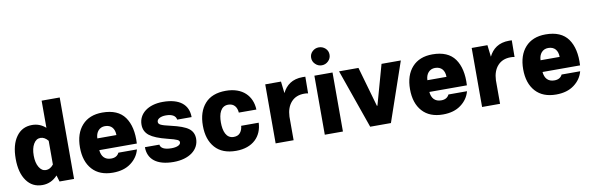

<svg xmlns="http://www.w3.org/2000/svg" viewBox="-52 -1263 5353 1741"><g transform="rotate(-10 2624.0 -392.5)"><path d="M29.8 -271C29.8 -185.5 47.4 -118.2 83 -68.8C118.2 -19.5 166.5 4.9 228.5 4.9C282.7 4.9 329.1 -16.1 368.2 -58.6L385.7 0H519.5V-750H353V-500C317.4 -531.7 275.9 -547.9 228.5 -547.9C166.5 -547.9 118.2 -523.4 83 -474.1C47.4 -424.8 29.8 -357.4 29.8 -271ZM195.8 -271.5C195.8 -315.4 203.6 -351.1 219.7 -378.4C235.8 -405.8 256.8 -419.4 283.2 -419.4C308.6 -419.4 332 -406.2 353 -380.4V-162.1C332.5 -136.2 309.6 -123.5 283.7 -123.5C257.3 -123.5 236.3 -137.2 220.2 -164.6C204.1 -191.4 195.8 -227.1 195.8 -271.5Z M1135.7 -217.3C1141.6 -320.3 1123.5 -401.4 1081.5 -460.4C1039.6 -519 970.7 -548.3 875.5 -548.3C795.4 -548.3 732.9 -523.4 688.5 -474.1C644 -424.8 621.6 -356.9 621.6 -271.5C621.6 -185.1 644 -117.7 688.5 -68.4C732.9 -19 796.4 5.4 877.9 5.4C945.3 5.4 1000.5 -10.7 1043.5 -43C1086.4 -74.7 1114.3 -115.2 1127.4 -164.6H956.5C943.4 -137.2 919.4 -123.5 883.8 -123.5C825.7 -123.5 795.4 -158.7 790 -217.3ZM791 -325.2C792.5 -383.3 826.7 -422.9 877.9 -422.9C936.5 -422.9 966.3 -384.3 966.8 -325.2Z M1432.6 -548.3C1296.9 -548.3 1207 -479 1207 -377.4C1207 -335.9 1223.1 -302.2 1254.9 -277.3C1286.6 -252.4 1340.3 -230.5 1417 -211.4C1508.3 -189 1522.9 -180.2 1522.9 -160.2C1522.9 -137.2 1491.2 -120.6 1439 -120.6C1372.1 -120.6 1339.4 -140.1 1335.4 -171.9H1202.1C1202.1 -62 1280.3 5.4 1436 5.4C1579.6 5.4 1672.9 -65.4 1672.9 -167.5C1672.9 -207.5 1657.7 -239.3 1627.4 -262.2C1596.7 -285.2 1543.9 -304.7 1469.2 -321.8C1374.5 -343.3 1356.4 -353.5 1356.4 -377.9C1356.4 -403.3 1389.2 -422.9 1438.5 -422.9C1498.5 -422.9 1529.3 -400.9 1533.7 -367.2H1666.5C1666.5 -480 1588.4 -548.3 1432.6 -548.3Z M2012.2 -548.3C1927.2 -548.3 1862.8 -523.4 1819.3 -474.1C1775.4 -424.8 1753.4 -357.4 1753.4 -272C1753.4 -186.5 1775.4 -119.1 1819.3 -69.8C1862.8 -20.5 1927.2 4.4 2012.2 4.4C2167 4.4 2252 -87.4 2256.8 -211.4H2095.2C2093.8 -187 2085.9 -166.5 2072.8 -149.4C2059.6 -132.3 2039.1 -123.5 2012.2 -123.5C1942.4 -123.5 1919.4 -193.4 1919.4 -272.9C1919.4 -352.1 1943.4 -420.4 2012.2 -420.4C2066.4 -420.4 2091.8 -382.3 2095.2 -333L2256.8 -332.5C2252 -458 2167 -548.3 2012.2 -548.3Z M2375.5 0H2541V-217.3C2543.5 -273.4 2559.1 -317.9 2588.9 -350.6C2618.2 -382.8 2657.7 -398.9 2708 -398.9C2721.2 -398.9 2733.9 -398.4 2744.1 -395L2745.6 -548.8C2737.3 -549.3 2728.5 -549.3 2720.2 -549.3C2624.5 -549.3 2566.4 -503.4 2533.2 -435.1L2520.5 -543.5H2375.5Z M2827.1 -708C2827.1 -685.1 2835.4 -665.5 2852.1 -649.4C2868.7 -632.8 2888.7 -624.5 2911.6 -624.5C2934.6 -624.5 2954.6 -632.8 2971.7 -649.4C2988.3 -665.5 2996.6 -685.1 2996.6 -708C2996.6 -731 2988.3 -750.5 2971.7 -766.1C2954.6 -781.7 2934.6 -789.6 2911.6 -789.6C2888.7 -789.6 2868.7 -781.7 2852.1 -766.1C2835.4 -750.5 2827.1 -731 2827.1 -708ZM2828.1 0H2995.1V-543.5H2828.1Z M3338.9 -176.3 3233.9 -543.5H3055.2L3246.1 0H3437L3624 -543.5H3446.3L3343.8 -176.3Z M4174.8 -217.3C4180.7 -320.3 4162.6 -401.4 4120.6 -460.4C4078.6 -519 4009.8 -548.3 3914.6 -548.3C3834.5 -548.3 3772 -523.4 3727.5 -474.1C3683.1 -424.8 3660.6 -356.9 3660.6 -271.5C3660.6 -185.1 3683.1 -117.7 3727.5 -68.4C3772 -19 3835.4 5.4 3917 5.4C3984.4 5.4 4039.6 -10.7 4082.5 -43C4125.5 -74.7 4153.3 -115.2 4166.5 -164.6H3995.6C3982.4 -137.2 3958.5 -123.5 3922.9 -123.5C3864.7 -123.5 3834.5 -158.7 3829.1 -217.3ZM3830.1 -325.2C3831.5 -383.3 3865.7 -422.9 3917 -422.9C3975.6 -422.9 4005.4 -384.3 4005.9 -325.2Z M4276.4 0H4441.9V-217.3C4444.3 -273.4 4460 -317.9 4489.7 -350.6C4519 -382.8 4558.6 -398.9 4608.9 -398.9C4622.1 -398.9 4634.8 -398.4 4645 -395L4646.5 -548.8C4638.2 -549.3 4629.4 -549.3 4621.1 -549.3C4525.4 -549.3 4467.3 -503.4 4434.1 -435.1L4421.4 -543.5H4276.4Z M5216.8 -217.3C5222.7 -320.3 5204.6 -401.4 5162.6 -460.4C5120.6 -519 5051.8 -548.3 4956.5 -548.3C4876.5 -548.3 4814 -523.4 4769.5 -474.1C4725.1 -424.8 4702.6 -356.9 4702.6 -271.5C4702.6 -185.1 4725.1 -117.7 4769.5 -68.4C4814 -19 4877.4 5.4 4959 5.4C5026.4 5.4 5081.5 -10.7 5124.5 -43C5167.5 -74.7 5195.3 -115.2 5208.5 -164.6H5037.6C5024.4 -137.2 5000.5 -123.5 4964.8 -123.5C4906.7 -123.5 4876.5 -158.7 4871.1 -217.3ZM4872.1 -325.2C4873.5 -383.3 4907.7 -422.9 4959 -422.9C5017.6 -422.9 5047.4 -384.3 5047.9 -325.2Z"/></g></svg>

Font: Estedad ExtraBold
Style: Regular
Weight: 800
Designer: Amin Abedi
Version: Version 7.3